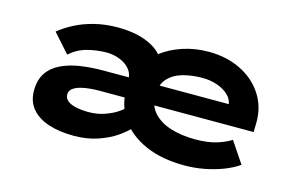

<svg xmlns="http://www.w3.org/2000/svg" viewBox="-74 -722 1422 912"><g transform="rotate(15 637.0 -266.0)"><path d="M336.3 10Q266.1 10 212.6 -7.5Q159 -25 129.2 -60.5Q99.4 -96 99.4 -149Q99.4 -202.3 122.9 -236.6Q146.4 -271 188 -290.7Q229.6 -310.4 282.6 -318.2Q335.7 -325.9 394.3 -325.9H1020L1010.7 -301.4V-322Q1007.4 -349.9 985.5 -370.4Q963.5 -390.9 929.9 -402.4Q896.4 -414 857.3 -414Q805.6 -414 761 -401.5Q716.4 -389 689.1 -358.7Q661.9 -328.4 661.9 -275.5Q661.9 -223.7 693.8 -189.6Q725.7 -155.4 779.2 -139.2Q832.6 -122.9 898.3 -122.9Q961.1 -122.9 1003.8 -136.3Q1046.5 -149.6 1072.9 -167.4L1143 -63.1Q1112.6 -41.7 1070.3 -25.2Q1028.1 -8.7 979.5 0.6Q930.9 10 880.9 10Q769.4 10 688.7 -25.6Q608.1 -61.3 564.9 -123.2Q521.8 -185.2 521.8 -263.3Q521.8 -327.7 548.7 -379.2Q575.5 -430.7 622 -466.7Q668.4 -502.7 728.5 -522.2Q788.6 -541.7 855 -541.7Q942.2 -541.7 1011.5 -507.8Q1080.9 -473.9 1120.7 -413.2Q1160.5 -352.6 1159.3 -273.5L1158.3 -228.4H398.5Q378.3 -228.4 353.7 -226.2Q329.2 -224.1 306.9 -218Q284.5 -211.9 270.6 -200.9Q256.7 -190 256.7 -172.1Q256.7 -152.5 272.8 -140.2Q288.9 -127.9 315.8 -122.5Q342.6 -117 374.7 -117Q418.5 -117 454.4 -129.7Q490.2 -142.3 515.1 -159Q540 -175.8 551.1 -189.9L603 -102.5Q584.3 -80.2 546.7 -53.6Q509.1 -27 455.7 -8.5Q402.3 10 336.3 10ZM518.9 -248.4V-316.5Q518.9 -340.6 507 -358.2Q495.1 -375.9 476.1 -388Q457.1 -400 433.8 -406.4Q410.4 -412.7 388 -412.7Q340.2 -412.7 292.8 -400.5Q245.4 -388.2 207.5 -354.6L126.1 -445.9Q156.7 -471.1 198.5 -493Q240.3 -514.9 293.4 -528.3Q346.5 -541.7 410.7 -541.7Q455.4 -541.7 499.1 -532.9Q542.7 -524 579.1 -503.9Q615.4 -483.9 637.5 -450.7Q659.6 -417.5 659.6 -367.3V-250.9Z"/></g></svg>

Font: Lexend Tera
Style: Regular
Weight: 400
Designer: Bonnie Shaver-Troup, Thomas Jockin
Foundry: Lexend
Version: Version 1.007